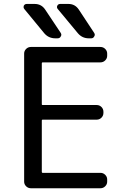

<svg xmlns="http://www.w3.org/2000/svg" viewBox="-20 -999 645 998"><path d="M201.2 -674.8Q197.3 -674.8 197.3 -669.9V-457Q197.3 -453.1 201.2 -453.1H482.4Q497.1 -453.1 507.3 -442.9Q517.6 -432.6 517.6 -418V-412.1Q517.6 -397.5 507.3 -387.2Q497.1 -377 482.4 -377H201.2Q197.3 -377 197.3 -373V-105.5Q197.3 -100.6 201.2 -100.6H502Q516.6 -100.6 526.9 -90.3Q537.1 -80.1 537.1 -66.4V-54.7Q537.1 -41 526.9 -30.8Q516.6 -20.5 502 -20.5H140.6Q126 -20.5 115.7 -30.8Q105.5 -41 105.5 -54.7V-720.7Q105.5 -734.4 115.7 -744.6Q126 -754.9 140.6 -754.9H502Q516.6 -754.9 526.9 -744.6Q537.1 -734.4 537.1 -720.7V-709Q537.1 -695.3 526.9 -685.1Q516.6 -674.8 502 -674.8ZM441.4 -799.8Q407.2 -799.8 384.8 -826.2L280.3 -952.1Q273.4 -960 277.8 -969.2Q282.2 -978.5 293 -978.5H335.9Q370.1 -978.5 389.6 -949.2L468.8 -829.1Q472.7 -823.2 472.7 -818.4Q472.7 -814.5 469.7 -809.6Q464.8 -799.8 454.1 -799.8ZM267.6 -799.8Q232.4 -799.8 210 -826.2L106.4 -952.1Q102.5 -957 102.5 -961.9Q102.5 -965.8 103.5 -968.8Q108.4 -978.5 119.1 -978.5H160.2Q195.3 -978.5 214.8 -949.2L294.9 -829.1Q298.8 -823.2 298.8 -818.4Q298.8 -814.5 295.9 -809.6Q291 -799.8 279.3 -799.8Z"/></svg>

Font: Gen Jyuu GothicL Regular
Style: Regular
Weight: 400
Designer: [Source Han Sans]
Ryoko NISHIZUKA  (kana & ideographs); Paul D. Hunt (Latin, Greek & Cyrillic); Wenlong ZHANG  (bopomofo
Version: Version 1.002.20150607